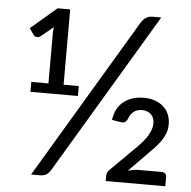

<svg xmlns="http://www.w3.org/2000/svg" viewBox="-52 -768 815 820"><g transform="rotate(5 356.0 -358.5)"><path d="M563 -368.5Q589 -368.5 610.2 -361Q631.5 -353.5 646.5 -340Q661.5 -326.5 669.8 -307.2Q678 -288 678 -264.5Q678 -244.5 671.8 -227.2Q665.5 -210 655 -194.5Q644.5 -179 631 -164.5Q617.5 -150 602.5 -135L521.5 -52.5Q533 -55.5 544.8 -57.5Q556.5 -59.5 567 -59.5H664.5Q675 -59.5 680.8 -54Q686.5 -48.5 686.5 -38.5V0H431V-21.5Q431 -28 433.5 -35Q436 -42 442 -48L552.5 -157.5Q565 -170 576 -183Q587 -196 595 -209.2Q603 -222.5 607.8 -235.8Q612.5 -249 612.5 -262.5Q612.5 -288 597.5 -301.8Q582.5 -315.5 560 -315.5Q537 -315.5 522.8 -303.5Q508.5 -291.5 501.5 -270.5Q497.5 -263.5 492.8 -259.5Q488 -255.5 479.5 -255.5Q477.5 -255.5 475.2 -255.8Q473 -256 470.5 -256.5L435 -262.5Q442.5 -315.5 477 -342Q511.5 -368.5 563 -368.5ZM77.5 -394H151V-614L153 -635.5L99.5 -591.5Q93.5 -587 86.5 -587Q75 -587 70.5 -594L51 -622L162 -717H216V-394H281V-351.5H77.5ZM195 -26.5Q185.5 -11 174.5 -5.5Q163.5 0 149 0H111L520 -686Q529 -700.5 540.5 -708.5Q552 -716.5 568 -716.5H606.5Z"/></g></svg>

Font: Lato TR
Style: Regular
Weight: 400
Designer: Lukasz Dziedzic
Foundry: tyPoland Lukasz Dziedzic
Version: Version 1.104 2013